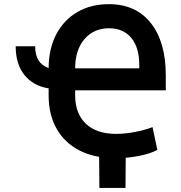

<svg xmlns="http://www.w3.org/2000/svg" viewBox="-20 -757 881 933"><path d="M56.2 -532.2H150.9Q150.9 -448.7 216.3 -426.3Q216.8 -520.5 253.4 -590.3Q290 -660.2 356 -698.5Q421.9 -736.8 508.8 -736.8Q640.1 -736.8 712.9 -645Q785.6 -553.2 785.6 -390.6V-317.9H345.2V-293.9Q345.2 -205.6 397 -156Q448.7 -106.4 544.9 -106.4Q584 -106.4 631.8 -115Q679.7 -123.5 721.2 -139.2L744.6 -28.8Q712.9 -10.7 656.2 0.5Q599.6 11.7 542 11.7Q440.4 11.7 367.7 -25.1Q294.9 -62 255.6 -130.6Q216.3 -199.2 216.3 -293.9V-327.6Q141.1 -339.4 98.6 -392.8Q56.2 -446.3 56.2 -532.2ZM345.2 -424.8H656.7V-443.4Q656.7 -525.4 618.2 -572.5Q579.6 -619.6 509.8 -619.6Q435.5 -619.6 390.4 -566.9Q345.2 -514.2 345.2 -424.8ZM462.9 156.2 461.4 -31.2H591.3L589.8 156.2Z"/></svg>

Font: Inter Semi Bold
Style: Regular
Weight: 600
Designer: Rasmus Andersson
Foundry: rsms
Version: Version 4.000;git-e0f93cc